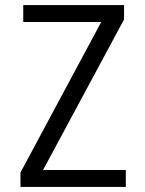

<svg xmlns="http://www.w3.org/2000/svg" viewBox="-20 -740 574 760"><path d="M61 0V-57L400 -689L425 -653H72V-720H471V-663L131 -31L107 -67H478V0Z"/></svg>

Font: Instrument Sans SemiCondensed
Style: Regular
Weight: 400
Width: 4
Designer: Rodrigo Fuenzalida
Foundry: fragTYPE
Version: Version 1.000;gftools[0.9.28]